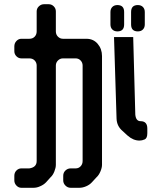

<svg xmlns="http://www.w3.org/2000/svg" viewBox="-20 -787 768 911"><path d="M521 -611 533 -225Q534 -189 561 -166L585 -144Q612 -120 642 -120Q654 -120 666.5 -125.5Q679 -131 679 -155V-177Q679 -212 647 -212Q625 -212 622 -243L612 -611ZM119 12H81Q68 12 58 22Q48 32 48 47V69Q48 83 58 93.5Q68 104 81 104H139Q155 104 170 97Q187 90 198.5 78Q210 66 221 53Q231 44 238 26.5Q245 9 245 -5V-476Q245 -490 255 -500Q265 -510 279 -510H339Q353 -510 362.5 -500Q372 -490 372 -476V-23Q372 -8 362.5 2Q353 12 339 12H315Q301 12 290.5 22Q280 32 280 47V69Q280 83 290.5 93.5Q301 104 315 104H357Q372 104 388.5 97Q405 90 416 78Q421 72 427 66Q433 60 439 53Q449 44 456.5 26.5Q464 9 464 -5V-521Q464 -555 443.5 -579Q423 -603 390 -603H279Q265 -603 255 -613Q245 -623 245 -638V-733Q245 -747 235 -757Q225 -767 211 -767H189Q175 -767 164.5 -757Q154 -747 154 -733V-638Q154 -623 144.5 -613Q135 -603 119 -603H81Q68 -603 58 -592.5Q48 -582 48 -567V-544Q48 -530 58 -520Q68 -510 81 -510H119Q135 -510 144.5 -500Q154 -490 154 -476V-23Q154 7 119 12ZM634 -638Q649 -638 658 -647Q667 -656 667 -671V-730Q667 -745 658 -754Q649 -763 634 -763Q602 -763 602 -730V-671Q602 -638 634 -638ZM537 -638Q569 -638 569 -671V-730Q569 -763 537 -763Q522 -763 513 -754Q504 -745 504 -730V-671Q504 -656 513 -647Q522 -638 537 -638Z"/></svg>

Font: WD-XL Lubrifont TC
Style: Regular
Weight: 400
Designer: [WD-XL Lubrifont] Copyright 2020-2022 (c) NightFurySL2001, Skr-ZERO; [ZCOOL QingKe HuangYou] Copyright 2018-2022 (c) The
Version: Version 2.001;hotconv 1.1.1;makeotfexe 2.6.0